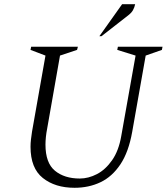

<svg xmlns="http://www.w3.org/2000/svg" viewBox="-20 -882 795 912"><path d="M334 10Q242 10 183.5 -36.5Q125 -83 125 -185Q125 -202 127 -219Q129 -236 132 -256L196 -618L125 -645L128 -660H350L346 -645L265 -618L204 -271Q200 -251 198 -231.5Q196 -212 196 -195Q196 -108 241 -71Q286 -34 359 -34Q400 -34 440.5 -55Q481 -76 512.5 -121Q544 -166 556 -236L624 -618L537 -645L540 -660H752L749 -645L672 -618L608 -256Q591 -160 552 -101.5Q513 -43 457.5 -16.5Q402 10 334 10ZM452 -710 560 -862H622Q619 -847 611.5 -833.5Q604 -820 585 -806L462 -710Z"/></svg>

Font: Spectral SC Light
Style: Italic
Weight: 300
Italic angle: -10°
Designer: Jean-Baptiste Levee
Foundry: Production Type
Version: Version 2.001